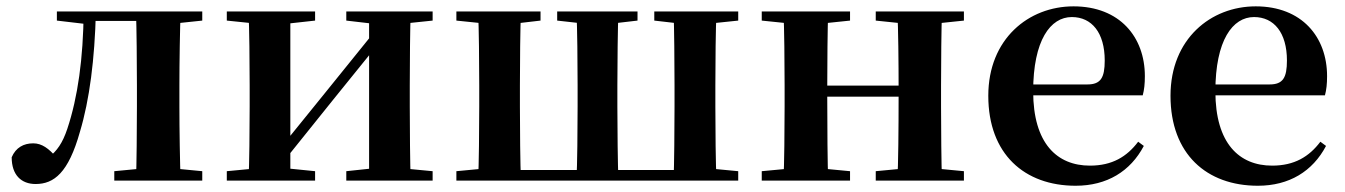

<svg xmlns="http://www.w3.org/2000/svg" viewBox="-20 -572 4259 608"><path d="M92.8 10.7C150.9 10.7 196.7 -24.7 233.1 -154.6C263.6 -256 279.9 -384.5 283.7 -535.7H245C243.5 -386.4 226.5 -264.3 193.2 -164.2C178.1 -118.8 160.4 -94.2 134.4 -73.7V-60.3H159.3V-73C134.5 -101.9 112.6 -118.1 85.2 -118.1C54.8 -118.1 30.1 -104.7 17 -74C17 -17.8 47.4 10.7 92.8 10.7ZM160.1 -506.8 256.1 -495.5H263.9V-535.7H160.1ZM265.1 -505.7H454.2V-535.7H265.1ZM341.9 0H620.5V-29.9L513.3 -40.2H450.2L341.9 -29.9ZM410.6 0H552.1C549.8 -50.2 548.1 -165.3 548.1 -234.8V-301.2C548.1 -370.2 549.8 -485.5 552.1 -535.7H410.6C412.6 -485.5 413.6 -370.2 413.6 -301.2V-234.8C413.6 -165.3 412.6 -50.2 410.6 0ZM480.8 -495.5H513.3L620.5 -506.8V-535.7H480.8Z M698.2 0H977.8V-29.9L875.4 -40.2H807L698.2 -29.9ZM1076.6 0H1350V-29.9L1241.3 -40.2H1173.5L1076.6 -29.9ZM766.9 0H899.4V-535.7H766.9C769.6 -485.5 770.6 -370.2 770.6 -301.2V-234.8C770.6 -165.3 769.6 -50.2 766.9 0ZM870.7 -51.6 1036.2 -257.7 1200.5 -460.9H1224.7L1177 -485.4L1006.6 -274.4L847.4 -77.8H822.4ZM1148.8 0H1280.6C1278.6 -50.2 1277.6 -165.3 1277.6 -234.8V-301.2C1277.6 -370.2 1278.6 -485.5 1280.6 -535.7H1148.8ZM698.2 -506.8 808 -495.5H875.7L977.8 -506.8V-535.7H698.2ZM1076.6 -506.8 1173.8 -495.5H1241.5L1350 -506.8V-535.7H1076.6Z M1493.9 0H1629.7C1627.4 -50.2 1626.4 -165.3 1626.4 -234.8V-301.2C1626.4 -370.2 1627.4 -485.5 1629.7 -535.7H1493.9C1496.6 -485.5 1497.6 -370.2 1497.6 -301.2V-234.8C1497.6 -165.3 1496.6 -50.2 1493.9 0ZM1805.4 0H1938.3C1936.3 -50.2 1935 -165.3 1935 -234.8V-301.2C1935 -370.2 1936.3 -485.5 1938.3 -535.7H1805.4C1808.1 -485.5 1809.1 -370.2 1809.1 -301.2V-234.8C1809.1 -165.3 1808.1 -50.2 1805.4 0ZM2113 0H2249C2246.3 -50.2 2245.3 -165.3 2245.3 -234.8V-301.2C2245.3 -370.2 2246.3 -485.5 2249 -535.7H2113C2115 -485.5 2116 -370.2 2116 -301.2V-234.8C2116 -165.3 2115 -50.2 2113 0ZM1425.2 -506.8 1535.2 -495.5H1594.8L1691.7 -506.8V-535.7H1425.2ZM1744.4 -506.8 1845.7 -495.5H1901.7L1998.8 -506.8V-535.7H1744.4ZM2051.9 -506.8 2150.1 -495.5H2209.3L2317.7 -506.8V-535.7H2051.9ZM1425.2 0H1564.1V-40.2H1534L1425.2 -29.9ZM2178.5 0H2317.7V-29.9L2209.3 -40.2H2178.5ZM1564.1 0H2178.5V-33.6H1564.1Z M2460.9 0H2602.6C2600.6 -50.2 2599.6 -165.3 2599.6 -270.6V-291.8C2599.6 -370.2 2600.6 -485.5 2602.6 -535.7H2460.9C2463.6 -485.5 2464.6 -370.2 2464.6 -301.2V-234.8C2464.6 -165.3 2463.6 -50.2 2460.9 0ZM2821.6 0H2963C2961 -50.2 2960 -165.3 2960 -234.8V-301.2C2960 -370.2 2961 -485.5 2963 -535.7H2821.6C2824.6 -485.5 2825.6 -370.2 2825.6 -291.8V-270.6C2825.6 -165.3 2824.6 -50.2 2821.6 0ZM2392.2 0H2671.8V-29.9L2563.6 -40.2H2502L2392.2 -29.9ZM2392.2 -506.8 2502 -495.5H2563.6L2671.8 -506.8V-535.7H2392.2ZM2753.2 0H3032.4V-29.9L2924.5 -40.2H2861.9L2753.2 -29.9ZM2753.2 -506.8 2861.9 -495.5H2924.5L3032.4 -506.8V-535.7H2753.2ZM2531.9 -265.9H2892.1V-301H2531.9Z M3386.2 16.2C3485.4 16.2 3559.6 -29.4 3602.1 -109.9L3584.2 -123.2C3548.5 -75.9 3502.1 -47.5 3431.4 -47.5C3327.6 -47.5 3251.7 -117.3 3251.7 -282.7C3251.7 -444.8 3306.5 -518 3374.1 -518C3437.5 -518 3478.3 -468.1 3478.3 -380.4C3478.3 -325.7 3465.6 -304.6 3423.4 -304.6H3168.1V-270.2H3598.7C3603.4 -288.1 3605.4 -306.2 3605.4 -330.9C3605.4 -454.7 3525.8 -551.9 3379.4 -551.9C3237.3 -551.9 3109.6 -448.8 3109.6 -268.8C3109.6 -83.9 3224.3 16.2 3386.2 16.2Z M3963.2 16.2C4062.4 16.2 4136.6 -29.4 4179.1 -109.9L4161.2 -123.2C4125.5 -75.9 4079.1 -47.5 4008.4 -47.5C3904.6 -47.5 3828.7 -117.3 3828.7 -282.7C3828.7 -444.8 3883.5 -518 3951.1 -518C4014.5 -518 4055.3 -468.1 4055.3 -380.4C4055.3 -325.7 4042.6 -304.6 4000.4 -304.6H3745.1V-270.2H4175.7C4180.4 -288.1 4182.4 -306.2 4182.4 -330.9C4182.4 -454.7 4102.8 -551.9 3956.4 -551.9C3814.3 -551.9 3686.6 -448.8 3686.6 -268.8C3686.6 -83.9 3801.3 16.2 3963.2 16.2Z"/></svg>

Font: Source Han Serif TW VF
Style: Regular
Weight: 250
Designer: Ryoko NISHIZUKA 西塚涼子 (kana & ideographs); Frank Grießhammer (Latin, Greek & Cyrillic); Wenlong ZHANG 张文龙 (bopomofo); San
Foundry: Adobe
Version: Version 2.002;hotconv 1.1.0;makeotfexe 2.6.0